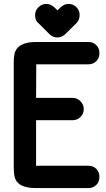

<svg xmlns="http://www.w3.org/2000/svg" viewBox="-20 -948 539 979"><path d="M177 -829Q166 -838 162.5 -849Q159 -860 159 -871Q159 -894 176 -911Q193 -928 215 -928Q239 -928 256 -911V-912Q262 -907 264.5 -903.5Q267 -900 273 -895L290 -912V-911Q307 -928 330 -928Q353 -928 370 -911Q386 -895 386 -871Q386 -860 382 -849Q378 -838 370 -830L313 -774Q294 -757 273 -757Q249 -757 232 -774ZM430 -734Q455 -734 471 -718Q487 -702 487 -677Q487 -652 471 -636Q455 -620 430 -620H165Q165 -575 164.5 -534.5Q164 -494 164 -449H350Q373 -449 390 -432Q407 -415 407 -392Q407 -367 390 -351Q373 -335 350 -335H164V-99Q164 -103 168 -103H430Q455 -103 471 -87Q487 -71 487 -46Q487 -21 471 -5Q455 11 430 11H168Q127 11 103.5 3Q80 -5 68 -19.5Q56 -34 53 -54Q50 -74 50 -98V-628Q50 -651 53.5 -670.5Q57 -690 69.5 -704Q82 -718 105.5 -726Q129 -734 168 -734Z"/></svg>

Font: VDS
Style: Bold
Weight: 700
Designer: artmaker
Foundry: artmaker
Version: Version 1.000 2009 initial release